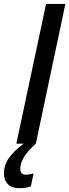

<svg xmlns="http://www.w3.org/2000/svg" viewBox="-85 -734 354 981"><path d="M-1.5 0 150.4 -713.9H249L98.1 0ZM14.2 227.5Q-25.4 227.5 -45.2 206.5Q-64.9 185.5 -64.9 152.8Q-64.9 109.9 -39.3 73.2Q-13.7 36.6 36.1 0H97.7Q55.2 39.1 37.1 69.1Q19 99.1 18.6 127.9Q18.6 158.7 47.9 158.7Q55.2 158.7 65.4 156.7Q75.7 154.8 86.4 152.3L72.8 217.8Q58.6 223.6 44.2 225.6Q29.8 227.5 14.2 227.5Z"/></svg>

Font: Open Sans Condensed SemiBold
Style: Italic
Weight: 600
Width: 3
Italic angle: -12°
Designer: Monotype Design Team
Foundry: Monotype Imaging Inc.
Version: Version 3.000; ttfautohint (v1.8.4)